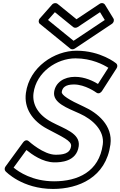

<svg xmlns="http://www.w3.org/2000/svg" viewBox="-20 -1197 788 1257"><path d="M339.3 -1117.2 459.1 -1019.8C467.2 -1013.3 479.8 -1014 488.7 -1019.8L634.8 -1117.2L666 -1066.2L461.7 -930L294.3 -1066.2ZM356.3 -1172.2C347.5 -1179.3 330.9 -1178.4 320.8 -1167L240.5 -1076C230.5 -1064.7 231.1 -1048.8 240.9 -1040.8L440 -878.8C447.3 -872.9 459.7 -872.3 469.6 -878.8L712.5 -1040.8C725 -1049.1 729.1 -1065.1 722.5 -1076L666.8 -1167C660.9 -1176.6 645.4 -1180.6 632.7 -1172.2L480.8 -1071ZM474.2 -815C579.6 -815 658.1 -773.3 689.3 -753.2L621.5 -647.4C591.8 -665.4 536.2 -694 470.8 -694C399.4 -694 342.9 -657.3 334.4 -595C324.7 -523.2 420.8 -489.9 502.5 -453C586.8 -415.1 665.3 -342.2 652.9 -251C628.8 -72.5 489.3 -10 334.4 -10C192.4 -10 102 -72.3 69 -99.8L153.1 -214.9C187.4 -187.2 259.1 -134 337.1 -134C373.9 -134 481.5 -136.8 495.4 -240C506.9 -324.9 399.7 -354 317 -398.4C229.6 -444.7 189.5 -514.3 199.5 -588C218.1 -725.3 352 -815 474.2 -815ZM481 -865C337.2 -865 172.6 -758.7 149.5 -588C136.2 -489.7 191.3 -405.3 288.7 -353.6C388.7 -300 450.2 -275.1 445.4 -240C438.6 -189.2 389.1 -184 343.9 -184C265.5 -184 169.8 -271.1 169.8 -271.1C151.8 -288.2 136 -271.2 131.3 -264.8L16 -106.8C8.9 -97.1 8.7 -83.7 16.2 -75.7C18 -73.8 124.9 40 327.6 40C494.6 40 673.8 -35.5 702.9 -251C719.8 -375.8 617.4 -458.9 528.2 -499C432.8 -542.1 381.7 -574.8 384.4 -595C388.2 -622.7 407.5 -644 464.1 -644C538 -644 609.2 -591.9 609.7 -591.5C626.6 -578.5 641.8 -591.8 647.5 -600.7L743.8 -750.7C750.2 -760.7 749.6 -774.8 740.5 -782.2C738.9 -783.5 639.5 -865 481 -865Z"/></svg>

Font: Hussar Techniczny
Style: Bold 
Weight: 700
Foundry: Cannot Into Space Fonts
Version: Version 0.77